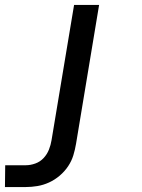

<svg xmlns="http://www.w3.org/2000/svg" viewBox="-54 -540 574 775"><path d="M50 215H-34L-33 127H50Q69 127 88.5 120Q108 113 122 98Q136 83 143.5 64Q151 45 154 26L245 -520H346L253 40Q249 64 242 87Q235 110 221 131Q207 152 187 169Q167 186 144 196.5Q121 207 97 211Q73 215 50 215Z"/></svg>

Font: Iosevka Semibold Oblique
Style: Regular
Weight: 600
Italic angle: -9°
Monospace: yes
Designer: Belleve Invis
Foundry: Belleve Invis
Version: Version 32.5.0; ttfautohint (v1.8.4)